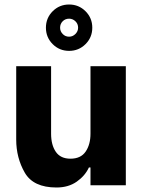

<svg xmlns="http://www.w3.org/2000/svg" viewBox="-20 -823 628 853"><path d="M539 0H382V-79H375Q358 -42 321 -16Q284 10 231 10Q128 10 90 -56Q52 -122 52 -203V-529H207V-229Q207 -179 228 -148.5Q249 -118 293 -118Q339 -118 360.5 -149.5Q382 -181 382 -229V-529H539ZM184 -700Q184 -743 214 -773Q244 -803 287 -803Q330 -803 360 -773Q390 -743 390 -700Q390 -657 360 -627Q330 -597 287 -597Q244 -597 214 -627Q184 -657 184 -700ZM327 -700Q327 -717 315 -728.5Q303 -740 287 -740Q270 -740 258.5 -728.5Q247 -717 247 -700Q247 -684 258.5 -672Q270 -660 287 -660Q303 -660 315 -672Q327 -684 327 -700Z"/></svg>

Font: Be Vietnam ExtraBold
Style: Regular
Weight: 800
Designer: Gabriel Lam
Foundry: TypeRant
Version: Version 4.000